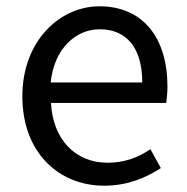

<svg xmlns="http://www.w3.org/2000/svg" viewBox="-20 -577 594 610"><path d="M311 13C385 13 443 -12 491 -43L458 -103C418 -76 375 -60 322 -60C219 -60 148 -134 142 -250H508C510 -263 512 -282 512 -302C512 -457 434 -557 296 -557C170 -557 51 -447 51 -271C51 -92 167 13 311 13ZM141 -315C152 -422 220 -484 297 -484C382 -484 432 -425 432 -315Z"/></svg>

Font: Noto Sans CJK KR Regular
Style: Regular
Weight: 400
Designer: Ryoko NISHIZUKA (kana & ideographs); Paul D. Hunt (Latin, Greek & Cyrillic); Wenlong ZHANG (bopomofo); Sandoll Communica
Foundry: Adobe Systems Incorporated
Version: Version 1.004;PS 1.004;hotconv 1.0.82;makeotf.lib2.5.63406